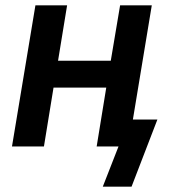

<svg xmlns="http://www.w3.org/2000/svg" viewBox="-20 -550 640 721"><path d="M474 151H366L425 0H343L379 -221H181L145 0H25L113 -530H232L198 -322H396L431 -530H550L479 -101H571Z"/></svg>

Font: Iosevka Curly Extended
Style: Bold Italic
Weight: 700
Width: 7
Italic angle: -9°
Monospace: yes
Designer: Belleve Invis
Foundry: Belleve Invis
Version: Version 11.1.0; ttfautohint (v1.8.3)